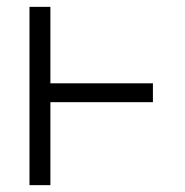

<svg xmlns="http://www.w3.org/2000/svg" viewBox="-20 -540 540 560"><path d="M66 0V-520H127V-297H426V-242H127V0Z"/></svg>

Font: Iosevka Term Curly Light
Style: Regular
Weight: 300
Designer: Belleve Invis
Foundry: Belleve Invis
Version: Version 32.3.0